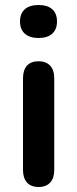

<svg xmlns="http://www.w3.org/2000/svg" viewBox="-20 -741 309 768"><path d="M134 -589C182 -589 208 -613 208 -655C208 -698 182 -721 134 -721C87 -721 60 -698 60 -655C60 -613 87 -589 134 -589ZM134 7C175 7 197 -18 197 -61V-428C197 -472 174 -496 134 -496C94 -496 72 -472 72 -428V-61C72 -18 94 7 134 7Z"/></svg>

Font: Nunito
Style: Bold
Weight: 700
Designer: Vernon Adams
Foundry: Vernon Adams
Version: Version 3.602